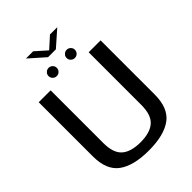

<svg xmlns="http://www.w3.org/2000/svg" viewBox="-260 -1037 1163 1163"><g transform="rotate(-45 322.0 -455.5)"><path d="M314.5 4.5Q445 4.5 512.2 -44.8Q579.5 -94 579.5 -210.5V-674.5H477.5V-223Q477.5 -138 436.8 -102.2Q396 -66.5 314.5 -66.5Q232.5 -66.5 192 -102.2Q151.5 -138 151.5 -223V-674.5H49.5V-210.5Q49.5 -94 116.8 -44.8Q184 4.5 314.5 4.5ZM239 -709Q254 -709 264.2 -719.2Q274.5 -729.5 274.5 -744.5Q274.5 -759 264.2 -769.2Q254 -779.5 239 -779.5Q224.5 -779.5 214 -769.2Q203.5 -759 203.5 -744.5Q203.5 -729.5 214 -719.2Q224.5 -709 239 -709ZM394 -709Q408.5 -709 419 -719.2Q429.5 -729.5 429.5 -744.5Q429.5 -759 419 -769.2Q408.5 -779.5 394 -779.5Q379.5 -779.5 369 -769.2Q358.5 -759 358.5 -744.5Q358.5 -729.5 369 -719.2Q379.5 -709 394 -709ZM282.5 -827.5H349.5L450.5 -916.5H388L316.5 -852L244 -916.5H182Z"/></g></svg>

Font: Anybody UltraCondensed Thin
Style: Regular
Weight: 400
Version: Version 1.111